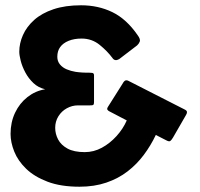

<svg xmlns="http://www.w3.org/2000/svg" viewBox="-20 -696 758 727"><path d="M281 11Q210 11 160 -8Q110 -27 79 -57Q48 -87 34 -122Q20 -157 20 -189Q20 -233 37 -269Q54 -305 84 -328.5Q114 -352 151 -358Q125 -364 106.5 -381.5Q88 -399 76 -421.5Q64 -444 58.5 -465.5Q53 -487 53 -500Q53 -532 67 -563.5Q81 -595 109.5 -620.5Q138 -646 182.5 -661Q227 -676 287 -676Q352 -676 405.5 -650Q459 -624 501 -563Q513 -547 509 -538Q505 -529 499 -524L431 -472Q415 -463 406 -476Q387 -502 357.5 -526Q328 -550 289 -550Q261 -550 240 -541.5Q219 -533 208 -518Q197 -503 197 -481Q197 -464 207 -452Q217 -440 232.5 -433.5Q248 -427 266 -424Q272 -423 278 -422.5Q284 -422 290 -421.5Q296 -421 301 -421Q322 -421 329 -420Q336 -419 336 -411V-310Q336 -299 331.5 -298Q327 -297 320 -297H275Q253 -297 233 -286Q213 -275 201 -255.5Q189 -236 189 -212Q189 -189 200 -168Q211 -147 235.5 -133.5Q260 -120 301 -120Q335 -120 365.5 -136.5Q396 -153 421 -180.5Q446 -208 460 -240L393 -275Q389 -277 386.5 -281Q384 -285 391 -295L444 -379Q450 -390 455.5 -391.5Q461 -393 468 -389L680 -281Q688 -277 688 -271.5Q688 -266 684 -260L635 -175Q629 -165 624.5 -162Q620 -159 609 -165L570 -185Q551 -145 524.5 -109.5Q498 -74 463 -47Q428 -20 382.5 -4.5Q337 11 281 11Z"/></svg>

Font: Glory Thin ExtraBold
Style: Regular
Weight: 800
Version: Version 1.011